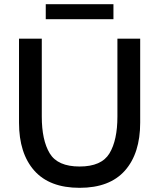

<svg xmlns="http://www.w3.org/2000/svg" viewBox="-20 -885 761 919"><path d="M71 -298V-700H180V-327Q180 -214 218 -151Q256 -88 361 -88Q466 -88 504 -151Q542 -214 542 -327V-700H651V-298Q651 -151 578 -68.5Q505 14 361 14Q217 14 144 -68.5Q71 -151 71 -298ZM199 -865H523V-793H199Z"/></svg>

Font: Cabin Medium
Style: Regular
Weight: 500
Designer: Pablo Impallari
Foundry: Pablo Impallari. http://www.impallari.com Igino Marini. http://www.ikern.com
Version: Version 2.001